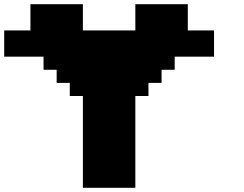

<svg xmlns="http://www.w3.org/2000/svg" viewBox="-20 -895 1165 915"><path d="M375 0H625V-437.5H687.5V-500H750V-562.5H812.5V-625H1000V-750H875V-875H625V-750H375V-875H125V-750H0V-625H187.5V-562.5H250V-500H312.5V-437.5H375Z"/></svg>

Font: Faithful 32x
Style: Bold
Weight: 400
Foundry: Faithful Resource Pack
Version: Version 1.0; January 27, 2023